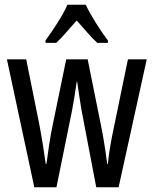

<svg xmlns="http://www.w3.org/2000/svg" viewBox="-20 -786 645 806"><path d="M322 -325Q317 -354 312.5 -384.5Q308 -415 304 -443H302Q298 -414 293 -383Q288 -352 283 -325L217 0H124L9 -537H90L144 -269Q152 -228 159 -184.5Q166 -141 172 -98H175Q180 -134 186 -176Q192 -218 202 -265L258 -537H348L403 -264Q409 -236 416 -194Q423 -152 430 -98H433Q436 -138 450 -212L517 -537H596L478 0H384ZM340 -766Q356 -732 382 -690.5Q408 -649 433 -616V-606H388Q367 -626 346 -650Q325 -674 302 -700Q279 -674 256.5 -648.5Q234 -623 216 -606H171V-616Q198 -653 223.5 -693.5Q249 -734 263 -766Z"/></svg>

Font: Noto Sans Sinhala ExtraCondensed
Style: Regular
Weight: 400
Width: 2
Designer: Jelle Bosma - Monotype Design Team
Foundry: Monotype Imaging Inc.
Version: Version 2.006; ttfautohint (v1.8.4.7-5d5b)